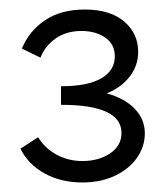

<svg xmlns="http://www.w3.org/2000/svg" viewBox="-20 -782 352 403"><path d="M60 -494Q74 -471 98.5 -457.5Q123 -444 153 -444Q187 -444 211 -460Q235 -476 235 -503Q235 -562 108 -562V-601Q164 -601 192.5 -617.5Q221 -634 221 -664Q221 -689 201 -703Q181 -717 151 -717Q119 -717 96.5 -701Q74 -685 65 -661L26 -680Q41 -717 74.5 -739.5Q108 -762 158 -762Q211 -762 240.5 -737Q270 -712 270 -673Q270 -644 252 -621Q234 -598 204 -586Q241 -576 262.5 -554Q284 -532 284 -502Q284 -475 268 -451.5Q252 -428 222 -413.5Q192 -399 153 -399Q108 -399 73.5 -418Q39 -437 23 -470Z"/></svg>

Font: LXGW Bright TC
Style: Regular
Weight: 400
Designer: Christian Thalmann (Catharsis Fonts)
Foundry: LXGW / Christian Thalmann (Catharsis Fonts) / Fontworks Inc.
Version: Version 5.501